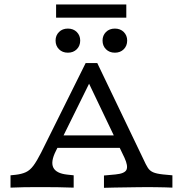

<svg xmlns="http://www.w3.org/2000/svg" viewBox="-20 -860 848 880"><path d="M236.3 -168.5Q211.3 -119.4 224.2 -92.3Q237.1 -65.3 287.9 -59.7L317.7 -56.5V0Q281.5 -1.6 241.5 -2Q201.6 -2.4 161.3 -2.4Q126.6 -2.4 92.3 -2Q58.1 -1.6 28.2 0V-56.5L51.6 -58.9Q79.8 -62.1 98.8 -71Q117.7 -79.8 133.5 -101.2Q149.2 -122.6 168.5 -160.5L372.6 -571H425.8L637.9 -129Q648.4 -105.6 657.3 -91.5Q666.1 -77.4 681.5 -70.6Q696.8 -63.7 727.4 -60.5L770.2 -56.5V0Q758.9 -0.8 739.1 -1.2Q719.4 -1.6 697.2 -2Q675 -2.4 655.6 -2.4H658.1H661.3Q638.7 -2.4 612.5 -2Q586.3 -1.6 558.9 -1.2Q531.5 -0.8 505.2 -0.4Q479 0 456.5 0.8V-55.6L509.7 -60.5Q551.6 -64.5 559.7 -81.9Q567.7 -99.2 550.8 -136.3L375.8 -502.4L404 -508.1ZM212.9 -182.3 239.5 -239.5H543.5L565.3 -182.3ZM291.1 -618.5Q266.1 -618.5 250.4 -634.3Q234.7 -650 234.7 -674.2Q234.7 -697.6 250.4 -713.3Q266.1 -729 291.1 -729Q316.1 -729 331.9 -713.3Q347.6 -697.6 347.6 -674.2Q347.6 -650 331.9 -634.3Q316.1 -618.5 291.1 -618.5ZM506.5 -618.5Q481.5 -618.5 465.7 -634.3Q450 -650 450 -674.2Q450 -697.6 465.7 -713.3Q481.5 -729 506.5 -729Q531.5 -729 547.2 -713.3Q562.9 -697.6 562.9 -674.2Q562.9 -650 547.2 -634.3Q531.5 -618.5 506.5 -618.5ZM237.1 -779V-839.5H558.9V-779Z"/></svg>

Font: Playfair 5pt SemiExpanded Light
Style: Regular
Weight: 300
Width: 6
Designer: Claus Eggers Sørensen
Foundry: Claus Eggers Sørensen
Version: Version 2.203